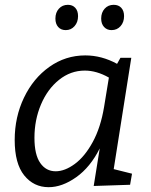

<svg xmlns="http://www.w3.org/2000/svg" viewBox="-20 -768 625 797"><path d="M452 -66 528 -47 520 -1 369 4 394 -152Q355 -74 296.5 -32.5Q238 9 182 9Q120 9 80.5 -40Q41 -89 41 -187Q41 -282 79.5 -362.5Q118 -443 185 -490.5Q252 -538 334 -538Q402 -538 466 -503L480 -528H525ZM412 -324 432 -446Q381 -475 332 -475Q273 -475 225 -436.5Q177 -398 150 -334Q123 -270 123 -196Q123 -126 147 -91.5Q171 -57 211 -57Q249 -57 290.5 -87.5Q332 -118 365 -178.5Q398 -239 412 -324ZM210 -691Q210 -716 224.5 -732Q239 -748 262 -748Q281 -748 292.5 -735.5Q304 -723 304 -701Q304 -676 289.5 -659.5Q275 -643 253 -643Q233 -643 221.5 -656Q210 -669 210 -691ZM400 -691Q400 -716 414.5 -732Q429 -748 452 -748Q472 -748 483.5 -735.5Q495 -723 495 -701Q495 -676 480.5 -659.5Q466 -643 443 -643Q424 -643 412 -656Q400 -669 400 -691Z"/></svg>

Font: Bitter Pro
Style: Italic
Weight: 400
Italic angle: -9°
Designer: Sol Matas, and Bitter project Authors
Foundry: Sol Matas
Version: Version 1.010